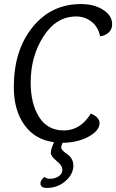

<svg xmlns="http://www.w3.org/2000/svg" viewBox="-20 -693 572 945"><path d="M427 -134Q470 -116 470 -87Q470 -50 416 -20.5Q362 9 288 10Q281 26 281 33Q281 44 303 60Q341 83 341 122Q341 164 302.5 198Q264 232 210 232Q179 232 179 209Q179 195 198 178Q211 187 225 187Q250 187 268.5 175Q287 163 287 142Q287 122 258.5 99Q230 76 230 59Q230 42 246 7Q153 -5 100.5 -77.5Q48 -150 48 -264Q48 -445 140 -559Q232 -673 378 -673Q444 -673 488 -644.5Q532 -616 532 -574Q532 -549 515.5 -533.5Q499 -518 473 -514Q462 -563 429 -587.5Q396 -612 355 -612Q257 -612 194 -514Q131 -416 131 -287Q131 -183 172.5 -117Q214 -51 294 -51Q376 -51 427 -134Z"/></svg>

Font: Overlock
Style: Italic
Weight: 400
Designer: Dario Muhafara
Foundry: Dario Manuel Muhafara
Version: Version 1.001